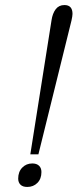

<svg xmlns="http://www.w3.org/2000/svg" viewBox="-20 -730 307 760"><path d="M184 -650Q188 -677 200.5 -693.5Q213 -710 235 -710Q267 -710 267 -675Q267 -667 263 -649L132 -119H100ZM52 -23Q52 -50 68 -66.5Q84 -83 108 -83Q125 -83 134.5 -74Q144 -65 144 -49Q144 -22 128 -6Q112 10 88 10Q70 10 61 1Q52 -8 52 -23Z"/></svg>

Font: Trirong Light
Style: Italic
Weight: 300
Italic angle: -12°
Designer: Katatrad Team
Foundry: CadsonDemak
Version: Version 1.001